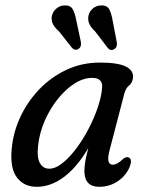

<svg xmlns="http://www.w3.org/2000/svg" viewBox="-20 -692 550 721"><path d="M391.5 -128Q377 -73.5 403.5 -73.5Q419.5 -73.5 441 -94Q454 -105 462.5 -101Q479 -95 466 -63Q451.5 -30.5 421 -10.5Q390.5 9.5 352.5 9.5Q297 9.5 297 -50Q297 -65.5 300 -84.2Q303 -103 311.5 -135.5Q268 -62.5 219 -26.5Q170 9.5 118 9.5Q70 9.5 43.5 -25.5Q17 -60.5 24 -133Q29 -192.5 55.2 -250.2Q81.5 -308 125.8 -354.8Q170 -401.5 228.2 -429.2Q286.5 -457 355.5 -457Q422 -457 451.8 -442.5Q481.5 -428 479.5 -401.5Q478 -382 465.2 -371.5Q452.5 -361 447 -341ZM123 -144.5Q118 -100 130 -79.2Q142 -58.5 164.5 -58.5Q188.5 -58.5 215 -79.8Q241.5 -101 267 -135.2Q292.5 -169.5 313.8 -210.5Q335 -251.5 348.2 -291.8Q361.5 -332 363.5 -364.5Q366 -399.5 325.5 -399.5Q293 -399.5 259.5 -378Q226 -356.5 196.8 -320Q167.5 -283.5 147.8 -238Q128 -192.5 123 -144.5ZM403 -614.5 418.5 -534Q421.5 -515.5 410 -508Q396.5 -499 385.5 -511L338 -573Q322.5 -588 316.2 -600.5Q310 -613 311.5 -628.5Q313.5 -646 326.5 -658.2Q339.5 -670.5 357 -671.5Q382 -673 390.2 -657.2Q398.5 -641.5 403 -614.5ZM266.5 -615.5 283.5 -535.5Q285 -527.5 283.5 -520.5Q282 -513.5 275.5 -509Q263 -500 251 -511.5L202.5 -573Q187 -587 180 -599.2Q173 -611.5 174 -627Q176 -644.5 188.8 -657.2Q201.5 -670 219 -671.5Q244 -673.5 252.8 -657.8Q261.5 -642 266.5 -615.5Z"/></svg>

Font: Fraunces 72pt SuperSoft
Style: Italic
Weight: 400
Italic angle: -16°
Version: Version 1.000;[b76b70a41]